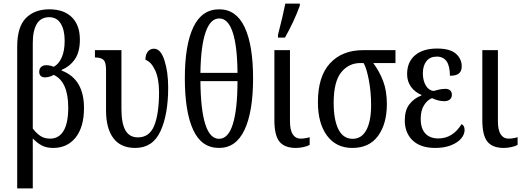

<svg xmlns="http://www.w3.org/2000/svg" viewBox="-20 -816 2914 1072"><path d="M76 -555Q76 -666 124.5 -715Q173 -764 255 -764Q337 -764 381.5 -719.5Q426 -675 426 -595Q426 -525 397.5 -484.5Q369 -444 324 -426V-422Q449 -375 449 -213Q449 -107 402.5 -48.5Q356 10 277 10Q239 10 213 -4Q187 -18 163 -43V236H76ZM361 -215Q361 -360 280 -398Q256 -384 230 -384Q216 -384 207.5 -392Q199 -400 199 -415Q199 -432 209.5 -442Q220 -452 239 -452Q258 -452 280 -443Q308 -458 324.5 -495Q341 -532 341 -589Q341 -649 319 -684.5Q297 -720 255 -720Q208 -720 185.5 -682.5Q163 -645 163 -576V-98Q185 -70 207 -56Q229 -42 260 -42Q309 -42 335 -85.5Q361 -129 361 -215Z M572 -200V-426Q572 -468 558 -481.5Q544 -495 512 -495H510V-536H658V-208Q658 -127 680.5 -88Q703 -49 750 -49Q815 -49 841.5 -115.5Q868 -182 868 -301Q868 -378 845.5 -425Q823 -472 792 -482Q792 -511 805 -527.5Q818 -544 840 -544Q877 -544 898 -479.5Q919 -415 919 -327Q919 -177 876 -83.5Q833 10 735 10Q654 10 613 -44.5Q572 -99 572 -200Z M1012 -379Q1012 -565 1059.5 -664.5Q1107 -764 1204 -764Q1299 -764 1346 -664Q1393 -564 1393 -378Q1393 -193 1345.5 -91.5Q1298 10 1203 10Q1105 10 1058.5 -91Q1012 -192 1012 -379ZM1306 -409Q1305 -557 1279.5 -635Q1254 -713 1204 -713Q1154 -713 1127.5 -635Q1101 -557 1099 -409ZM1306 -363H1099Q1102 -41 1203 -41Q1255 -41 1280.5 -124.5Q1306 -208 1306 -363Z M1512 -145V-536H1599V-139Q1599 -90 1614.5 -66Q1630 -42 1658 -42Q1683 -42 1709 -50V-7Q1697 0 1675 5Q1653 10 1632 10Q1569 10 1540.5 -25Q1512 -60 1512 -145ZM1532 -621Q1560 -729 1573 -796H1654V-784Q1621 -694 1571 -606H1532Z M1755 -246Q1755 -389 1822.5 -462.5Q1890 -536 2008 -536H2188V-464H2064Q2099 -417 2119.5 -362.5Q2140 -308 2140 -235Q2140 -125 2091 -57.5Q2042 10 1947 10Q1857 10 1806 -58.5Q1755 -127 1755 -246ZM2052 -230Q2052 -304 2039 -371Q2026 -438 2010 -464H1992Q1927 -464 1885 -412Q1843 -360 1843 -242Q1843 -147 1869.5 -94Q1896 -41 1949 -41Q1999 -41 2025.5 -90Q2052 -139 2052 -230Z M2240 -144Q2240 -200 2265.5 -233.5Q2291 -267 2333 -283V-286Q2297 -301 2275 -331Q2253 -361 2253 -402Q2253 -470 2297.5 -507.5Q2342 -545 2420 -545Q2492 -545 2525 -516.5Q2558 -488 2558 -445Q2558 -420 2543 -406.5Q2528 -393 2492 -393Q2492 -500 2419 -500Q2381 -500 2361 -474.5Q2341 -449 2341 -407Q2341 -366 2357.5 -338.5Q2374 -311 2401 -308Q2408 -310 2427.5 -315Q2447 -320 2467 -320Q2483 -320 2493 -311.5Q2503 -303 2503 -287Q2503 -270 2491.5 -260.5Q2480 -251 2461 -251Q2428 -251 2392 -268Q2366 -258 2347.5 -228.5Q2329 -199 2329 -153Q2329 -98 2355 -70.5Q2381 -43 2427 -43Q2508 -43 2557 -123Q2574 -115 2574 -90Q2574 -66 2555 -43Q2536 -20 2498.5 -5Q2461 10 2410 10Q2328 10 2284 -32Q2240 -74 2240 -144Z M2673 -145V-536H2760V-139Q2760 -90 2775.5 -66Q2791 -42 2819 -42Q2844 -42 2870 -50V-7Q2858 0 2836 5Q2814 10 2793 10Q2730 10 2701.5 -25Q2673 -60 2673 -145Z"/></svg>

Font: Noto Serif Cond
Style: Regular
Weight: 400
Width: 3
Designer: Monotype Design Team
Foundry: Monotype Imaging Inc.
Version: Version 1.001